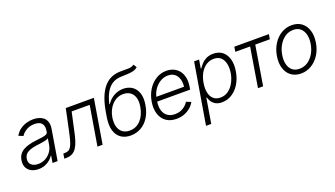

<svg xmlns="http://www.w3.org/2000/svg" viewBox="-76 -1386 3888 2226"><g transform="rotate(-20 1868.0 -273.0)"><path d="M173.3 12.2Q124 12.2 86.4 -7.1Q48.8 -26.4 30.5 -63.2Q12.2 -100.1 20.5 -152.8Q27.3 -193.4 47.1 -220.9Q66.9 -248.5 98.1 -266.1Q129.4 -283.7 169.4 -294.2Q209.5 -304.7 256.3 -310.1Q303.2 -315.9 335.7 -320.3Q368.2 -324.7 386.5 -333.7Q404.8 -342.8 408.2 -363.3L409.7 -376Q418.9 -432.1 392.8 -464.1Q366.7 -496.1 305.2 -496.1Q246.1 -496.1 202.9 -470Q159.7 -443.8 138.7 -409.2L83 -431.2Q108.4 -475.6 145.5 -502.4Q182.6 -529.3 225.3 -541.3Q268.1 -553.2 309.6 -553.2Q340.8 -553.2 373 -545.2Q405.3 -537.1 431.2 -516.8Q457 -496.6 469.2 -460.7Q481.4 -424.8 472.2 -370.1L410.6 0H348.1L362.3 -86.4H358.4Q343.3 -62.5 317.1 -39.8Q291 -17.1 255.1 -2.4Q219.2 12.2 173.3 12.2ZM189.9 -45.4Q240.2 -45.4 281 -67.9Q321.8 -90.3 348.4 -127.7Q375 -165 382.3 -209.5L395 -288.1Q387.2 -281.2 369.6 -275.9Q352.1 -270.5 330.3 -266.6Q308.6 -262.7 286.4 -259.8Q264.2 -256.8 247.6 -254.9Q200.7 -249 166 -236.8Q131.3 -224.6 110.4 -203.6Q89.4 -182.6 84 -149.4Q75.7 -100.1 105.7 -72.8Q135.7 -45.4 189.9 -45.4Z M493.2 0 502.9 -59.6H519.5Q548.8 -59.6 568.6 -70.3Q588.4 -81.1 602.5 -106.9Q616.7 -132.8 629.2 -177.5Q641.6 -222.2 655.8 -290L710 -545.9H1056.6L965.8 0H902.3L983.4 -485.8H760.7L713.4 -269Q699.7 -202.1 684.1 -151.9Q668.5 -101.6 646.7 -67.9Q625 -34.2 593.5 -17.1Q562 0 515.6 0Z M1619.1 -750 1644.5 -710.4Q1619.1 -688 1586.7 -680.2Q1554.2 -672.4 1516.1 -671.1Q1478 -669.9 1433.6 -668Q1370.1 -665.5 1324.2 -635.3Q1278.3 -605 1247.8 -549.3Q1217.3 -493.7 1199.2 -414.1H1205.6Q1242.7 -470.2 1296.6 -499.3Q1350.6 -528.3 1410.2 -528.3Q1472.7 -528.3 1518.6 -497.8Q1564.5 -467.3 1584.5 -407.7Q1604.5 -348.1 1589.8 -261.7Q1576.2 -178.2 1537.4 -116.7Q1498.5 -55.2 1440.7 -22Q1382.8 11.2 1311 11.7Q1240.2 11.2 1192.1 -22.5Q1144 -56.2 1124.5 -121.8Q1105 -187.5 1120.6 -282.7L1129.9 -339.8Q1161.6 -530.8 1238 -627Q1314.5 -723.1 1440.4 -727.5Q1501.5 -729.5 1545.2 -728.5Q1588.9 -727.5 1619.1 -750ZM1319.3 -46.4Q1400.4 -46.4 1455.3 -105.5Q1510.3 -164.6 1526.9 -264.2Q1538.1 -329.6 1523.9 -375.7Q1509.8 -421.9 1475.1 -446.3Q1440.4 -470.7 1389.6 -470.7Q1349.1 -470.7 1314.2 -454.8Q1279.3 -439 1252 -410.4Q1224.6 -381.8 1206.3 -343.8Q1188 -305.7 1180.2 -260.3Q1169.9 -194.8 1183.3 -146.7Q1196.8 -98.6 1231.7 -72.5Q1266.6 -46.4 1319.3 -46.4Z M1877 11.7Q1799.8 11.7 1749 -24.9Q1698.2 -61.5 1678 -125.7Q1657.7 -189.9 1670.9 -273.4Q1684.6 -355.5 1724.6 -418.5Q1764.6 -481.4 1823.5 -517.3Q1882.3 -553.2 1951.7 -553.2Q1997.1 -553.2 2036.4 -536.6Q2075.7 -520 2103.8 -486.1Q2131.8 -452.1 2143.1 -400.9Q2154.3 -349.6 2142.6 -279.8L2137.7 -253.4H1711.4L1720.7 -309.1H2113.3L2080.6 -290Q2090.3 -349.1 2078.4 -395.5Q2066.4 -441.9 2034.4 -468.8Q2002.4 -495.6 1950.2 -495.6Q1897 -495.6 1852.1 -467.3Q1807.1 -439 1777.1 -393.1Q1747.1 -347.2 1737.8 -292.5L1732.4 -259.8Q1721.7 -194.3 1735.8 -146.5Q1750 -98.6 1786.4 -72.3Q1822.8 -45.9 1878.4 -45.9Q1918.5 -45.9 1950.4 -58.8Q1982.4 -71.8 2006.3 -92.8Q2030.3 -113.8 2044.4 -137.7L2102.1 -114.3Q2084 -80.1 2051.5 -51.5Q2019 -22.9 1974.9 -5.6Q1930.7 11.7 1877 11.7Z M2167.5 204.1 2293.5 -545.9H2355L2337.4 -441.4H2345.2Q2360.4 -465.8 2384.3 -491.7Q2408.2 -517.6 2444.3 -535.4Q2480.5 -553.2 2530.8 -553.2Q2598.1 -553.2 2642.6 -517.8Q2687 -482.4 2704.8 -419.2Q2722.7 -356 2708.5 -271.5Q2694.8 -187 2655.8 -123.3Q2616.7 -59.6 2560.5 -24.2Q2504.4 11.2 2437.5 11.7Q2388.2 11.2 2357.9 -6.6Q2327.6 -24.4 2311.5 -50.5Q2295.4 -76.7 2288.6 -101.6H2282.7L2231.9 204.1ZM2439 -46.4Q2492.7 -46.4 2535.4 -76.4Q2578.1 -106.4 2606.4 -157.7Q2634.8 -209 2646 -272Q2655.8 -335 2645 -385.5Q2634.3 -436 2602.3 -465.8Q2570.3 -495.6 2515.6 -495.6Q2462.4 -495.6 2419.7 -466.8Q2377 -438 2349.1 -387.9Q2321.3 -337.9 2310.5 -272Q2299.8 -206.5 2310.5 -155.5Q2321.3 -104.5 2353.5 -75.4Q2385.7 -46.4 2439 -46.4Z M2779.8 -485.8 2789.6 -545.9H3215.8L3206.1 -485.8H3025.9L2946.3 0H2882.8L2962.4 -485.8Z M3413.1 11.7Q3341.3 11.2 3292.2 -25.1Q3243.2 -61.5 3222.9 -126Q3202.6 -190.4 3216.3 -274.9Q3230 -357.4 3270.3 -420.2Q3310.5 -482.9 3369.4 -518.1Q3428.2 -553.2 3498 -553.2Q3569.8 -553.2 3618.7 -516.6Q3667.5 -480 3687.7 -415.3Q3708 -350.6 3694.3 -266.1Q3681.2 -184.1 3640.9 -121.6Q3600.6 -59.1 3541.7 -23.9Q3482.9 11.2 3413.1 11.7ZM3414.1 -46.4Q3472.2 -46.4 3517.8 -77.6Q3563.5 -108.9 3593.3 -160.6Q3623 -212.4 3632.8 -274.9Q3643.1 -335.4 3631.1 -385.3Q3619.1 -435.1 3585.7 -465.3Q3552.2 -495.6 3497.1 -495.6Q3439.5 -495.6 3393.6 -463.9Q3347.7 -432.1 3317.9 -380.1Q3288.1 -328.1 3278.3 -266.1Q3268.1 -206.1 3279.5 -156Q3291 -106 3324.7 -76.2Q3358.4 -46.4 3414.1 -46.4Z"/></g></svg>

Font: Inter Tight Light
Style: Italic
Weight: 300
Italic angle: -9.39999°
Designer: Rasmus Andersson
Foundry: rsms
Version: Version 3.004